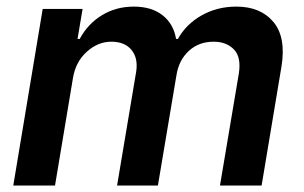

<svg xmlns="http://www.w3.org/2000/svg" viewBox="-20 -573 938 593"><path d="M21 0 111.9 -545.5H235.1L219.5 -452.8H226.2Q251.1 -499.3 294.7 -525.9Q338.4 -552.6 393.1 -552.6Q448.2 -552.6 482.1 -525.9Q516 -499.3 523.8 -452.8H529.5Q554.7 -498.2 602.6 -525.4Q650.6 -552.6 710.2 -552.6Q784.8 -552.6 824.6 -505Q864.3 -457.4 849.1 -366.1L788 0H659.4L717.7 -346.2Q725.5 -397 702.2 -420.6Q679 -444.2 639.9 -444.2Q593.8 -444.2 562.9 -415.5Q532 -386.7 524.9 -340.2L467.7 0H341.6L400.6 -351.6Q407 -393.8 386 -419Q365.1 -444.2 323.9 -444.2Q282.3 -444.2 247.9 -413Q213.4 -381.7 205.3 -331.7L149.9 0Z"/></svg>

Font: Inter UI Semi Bold
Style: Italic
Weight: 600
Italic angle: -9.39999°
Designer: Rasmus Andersson
Foundry: rsms
Version: 3.2;8d6f07862